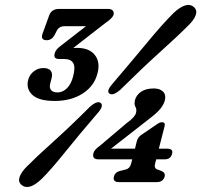

<svg xmlns="http://www.w3.org/2000/svg" viewBox="-20 -736 813 776"><path d="M532.5 -163.5Q536.5 -180.5 550 -190L609.5 -230.5Q619 -237.5 624.2 -239.8Q629.5 -242 634.5 -242Q649.5 -242 645 -225L622 -135H656.5Q681 -135 675.5 -114.5Q670 -92 645.5 -92H611.5L606.5 -73.5Q602 -56 616 -51L631.5 -45.5Q649 -38.5 645.5 -22.5Q639 0 614 0H461Q434.5 0 440.5 -22.5Q445 -40.5 466.5 -45.5L488.5 -51Q504.5 -55 509.5 -73.5L514.5 -92H377.5Q351.5 -92 357.5 -116.5Q359 -123 365 -130.5Q371 -138 384.5 -147.5L492 -238.5Q524.5 -261.5 529.5 -279Q533.5 -294 527.5 -304Q521.5 -314 525.5 -331.5Q531 -352 550.2 -365.2Q569.5 -378.5 601.5 -378.5Q626.5 -378.5 639.2 -365.5Q652 -352.5 646 -329Q641.5 -313.5 628.2 -296.5Q615 -279.5 578.5 -252L428.5 -135H525.5ZM466 -373Q435 -346.5 421.5 -358.5Q409 -369 436 -399Q516 -493 578 -567.8Q640 -642.5 681.5 -683.5Q706.5 -707 727.5 -713.8Q748.5 -720.5 763.5 -707.5Q778 -695 771.2 -675.2Q764.5 -655.5 740.5 -632.5Q700.5 -592 627.2 -526Q554 -460 466 -373ZM343 -304Q373.5 -331 387.5 -319.5Q400.5 -307.5 373.5 -277.5Q300 -192 242.8 -120.8Q185.5 -49.5 149 -13.5Q96.5 37 66.5 11Q52.5 -1 59.2 -21Q66 -41 90 -64.5Q126 -101 194.8 -162.8Q263.5 -224.5 343 -304ZM374 -439.5Q361 -388 314.2 -358Q267.5 -328 201.5 -328Q136.5 -328 110.5 -352.8Q84.5 -377.5 94 -413.5Q99.5 -434.5 116.8 -447.8Q134 -461 155 -461Q177 -461 185.2 -449.8Q193.5 -438.5 188.5 -419.5L182.5 -396.5Q179 -382 186.2 -372.2Q193.5 -362.5 213 -362.5Q233.5 -362.5 250.8 -379.5Q268 -396.5 276 -429Q285.5 -466 275.5 -481.8Q265.5 -497.5 239.5 -497.5H219Q195 -497.5 201 -520Q205 -536 225 -550.5L327.5 -630H240.5Q218 -630 208.5 -610L201.5 -596Q189.5 -573.5 169 -573.5Q142.5 -573.5 152 -600L178.5 -673Q187.5 -700 220 -700H417.5Q430 -700 435.8 -693.2Q441.5 -686.5 439 -676.5Q435 -662.5 404 -641.5L276 -542Q283 -542.5 291 -542.5Q341 -542.5 363.5 -513.5Q386 -484.5 374 -439.5Z"/></svg>

Font: Fraunces 144pt S100 SemiBold
Style: Italic
Weight: 600
Italic angle: -16°
Version: Version 1.000; ttfautohint (v1.8.3)